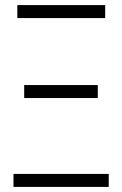

<svg xmlns="http://www.w3.org/2000/svg" viewBox="-20 -734 480 754"><path d="M48 -663H393V-714H48ZM75 -349H364V-400H75ZM33 0H407V-51H33Z"/></svg>

Font: Noto Sans Display SemiCondensed Light
Style: Regular
Weight: 300
Width: 4
Designer: Monotype Design Team
Foundry: Monotype Imaging Inc.
Version: Version 1.900